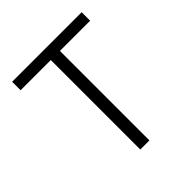

<svg xmlns="http://www.w3.org/2000/svg" viewBox="-187 -827 961 961"><g transform="rotate(-45 293.0 -346.5)"><path d="M260.7 0H325.2V-633.3H539.1V-693.4H46.9V-633.3H260.7Z"/></g></svg>

Font: Cascadia Mono Light
Style: Regular
Weight: 300
Monospace: yes
Designer: Aaron Bell
Foundry: Saja Typeworks
Version: Version 2404.023